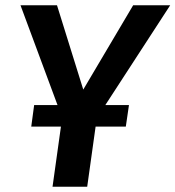

<svg xmlns="http://www.w3.org/2000/svg" viewBox="-20 -711 668 731"><path d="M381 -311H471L459 -229H344L312 0H180L212 -229H99L110 -311H199L58 -691H197L297 -370L487 -691H628Z"/></svg>

Font: FiraGO Medium
Style: Italic
Weight: 500
Italic angle: -8°
Designer: bBox Type GmbH
Foundry: bBox Type GmbH
Version: Version 1.001